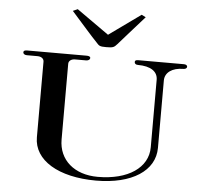

<svg xmlns="http://www.w3.org/2000/svg" viewBox="-61 -1008 1148 1081"><g transform="rotate(5 513.0 -467.0)"><path d="M520.8 9.9C723.8 9.9 852.5 -74.3 852.5 -204V-585.1C852.5 -629.7 893.1 -659.4 956.4 -659.4C967.3 -659.4 976.2 -664.4 976.2 -673.3C976.2 -682.2 967.3 -686.1 956.4 -686.1H699C686.1 -686.1 680.2 -683.2 680.2 -674.3C680.2 -666.3 686.1 -659.4 699 -659.4C772.3 -659.4 811.9 -631.7 811.9 -585.1V-204C811.9 -88.1 700 -11.9 528.7 -11.9C396 -11.9 307.9 -88.1 307.9 -204V-631.7C307.9 -647.5 321.8 -659.4 344.6 -659.4H406.9C419.8 -659.4 428.7 -666.3 428.7 -674.3C428.7 -683.2 419.8 -686.1 406.9 -686.1H71.3C58.4 -686.1 50.5 -683.2 50.5 -674.3C50.5 -666.3 58.4 -659.4 71.3 -659.4H131.7C154.5 -659.4 168.3 -647.5 168.3 -631.7V-204C168.3 -74.3 307.9 9.9 520.8 9.9ZM512.9 -743.6C552.5 -743.6 557.4 -747.5 574.3 -766.3C606.9 -802 652.5 -856.4 719.8 -930.7L696 -942.6L516.8 -813.9L334.7 -942.6L307.9 -930.7C375.2 -855.4 423.8 -799 456.4 -765.3C472.3 -747.5 475.2 -743.6 512.9 -743.6Z"/></g></svg>

Font: Biblismive
Style: Regular
Weight: 400
Designer: Susan Drake
Foundry: Susan Drake
Version: Version 1.0; ttfautohint (v1.8.4.7-5d5b)